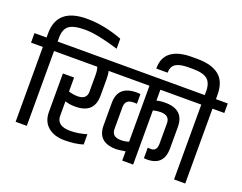

<svg xmlns="http://www.w3.org/2000/svg" viewBox="-162 -1142 1768 1403"><g transform="rotate(20 722.5 -440.5)"><path d="M65 -656V-688Q65 -886 297 -886Q430 -886 574 -832V-754Q405 -806 312.5 -806Q220 -806 185.5 -778Q151 -750 151 -687V-656H242V-582H150V0H63V-582H-29V-656Z M495 -519Q495 -559 486 -582H184V-656H664V-582H574Q581 -561 581 -519V-391Q581 -253 433 -253Q388 -253 354 -265V-153Q354 -74 460 -74Q521 -74 587 -94V-14Q526 5 444.5 5Q363 5 315 -36Q267 -77 267 -151V-450H354V-341Q391 -330 424 -330Q495 -330 495 -392Z M851 -427 830 -428Q791 -428 775.5 -412.5Q760 -397 760 -368V-198Q760 -137 830 -137Q865 -137 892 -147V-582H606V-656H1260V-582H977V-497Q1001 -505 1044 -505Q1190 -505 1190 -370V-203Q1190 -69 1058 -69Q1045 -69 1035 -71V-152Q1039 -151 1061 -151Q1106 -151 1106 -209V-368Q1106 -429 1036 -429Q1007 -429 977 -421V0H892V-72Q838 -63 822 -63Q676 -63 676 -195V-370Q676 -504 822 -504Q843 -504 851 -501Z M1382 -689V-656H1474V-582H1382V0H1295V-582H1203V-656H1295V-687Q1295 -750 1262 -778Q1229 -806 1147 -806H1114Q1047 -806 1015.5 -785.5Q984 -765 984 -717H896V-724Q897 -805 952 -845.5Q1007 -886 1110 -886H1155Q1265 -886 1323.5 -839.5Q1382 -793 1382 -689Z"/></g></svg>

Font: Khand Medium
Style: Regular
Weight: 500
Designer: Devanagari: Sanchit Sawaria, Jyotish Sonowal; Latin: Satya Rajpurohit
Foundry: Indian Type Foundry
Version: Version 1.100;PS 1.0;hotconv 1.0.78;makeotf.lib2.5.61930; tt